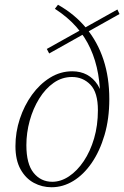

<svg xmlns="http://www.w3.org/2000/svg" viewBox="-20 -775 523 808"><path d="M197 13Q157 13 122.5 -5.5Q88 -24 66.5 -62.5Q45 -101 45 -160Q45 -219 63.5 -275Q82 -331 114.5 -376Q147 -421 190.5 -448Q234 -475 284 -475Q319 -475 346 -460.5Q373 -446 391 -418Q409 -390 415 -347L402 -339Q403 -406 393 -463.5Q383 -521 360.5 -570.5Q338 -620 301.5 -661.5Q265 -703 211 -738L224 -755Q295 -715 343 -656.5Q391 -598 415.5 -523.5Q440 -449 440 -358Q440 -275 420 -207Q400 -139 366 -89.5Q332 -40 288.5 -13.5Q245 13 197 13ZM200 -10Q236 -10 270.5 -33Q305 -56 332.5 -97Q360 -138 376 -192.5Q392 -247 392 -311Q392 -386 360.5 -418.5Q329 -451 283 -451Q241 -451 206 -426.5Q171 -402 145 -360Q119 -318 105 -267Q91 -216 91 -164Q91 -85 121.5 -47.5Q152 -10 200 -10ZM187 -550 177 -569 474 -735 483 -716Z"/></svg>

Font: Source Serif 4 36pt Light
Style: Italic
Weight: 300
Italic angle: -12°
Designer: Frank Grießhammer
Foundry: Adobe Systems Incorporated
Version: Version 4.004;hotconv 1.0.116;makeotfexe 2.5.65601